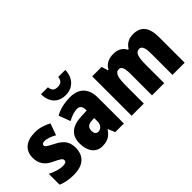

<svg xmlns="http://www.w3.org/2000/svg" viewBox="-44 -1341 1905 1905"><g transform="rotate(-45 908.5 -388.5)"><path d="M404 -170C404 -259 358 -305 282 -343C205 -384 194 -390 194 -409C194 -426 207 -434 232 -434C268 -434 314 -416 353 -393L397 -516C339 -547 286 -563 225 -563C103 -563 30 -505 30 -400C30 -318 68 -265 143 -230C225 -192 237 -180 237 -160C237 -138 221 -129 187 -129C139 -129 80 -148 31 -174V-21C86 2 140 10 201 10C335 10 404 -55 404 -170Z M876 -787H777C772 -736 745 -720 704 -720C659 -720 639 -737 632 -787H535C536 -670 602 -606 704 -606C803 -606 874 -677 876 -787ZM719 -563C636 -563 565 -545 508 -513L554 -391C604 -418 648 -432 683 -432C721 -432 741 -410 741 -364V-352L663 -349C531 -343 460 -287 460 -169C460 -70 507 10 602 10C678 10 717 -16 756 -73H760L790 0H911V-363C911 -496 838 -563 719 -563ZM707 -245 741 -247V-200C741 -153 712 -121 676 -121C648 -121 632 -139 632 -177C632 -220 655 -243 707 -245Z M1602 -563C1540 -563 1495 -536 1467 -489H1457C1435 -533 1394 -563 1324 -563C1255 -563 1204 -534 1181 -485H1173L1152 -553H1020V0H1191V-246C1191 -364 1206 -417 1257 -417C1291 -417 1306 -381 1306 -305V0H1477V-262C1477 -367 1492 -417 1542 -417C1576 -417 1593 -382 1593 -305V0H1764V-360C1764 -499 1709 -563 1602 -563Z"/></g></svg>

Font: Noto Sans Gurmukhi Condensed Black
Style: Regular
Weight: 900
Width: 3
Designer: Jelle Bosma - Monotype Design Team
Foundry: Monotype Imaging Inc.
Version: Version 2.004